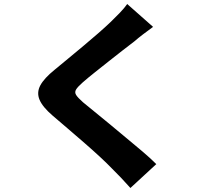

<svg xmlns="http://www.w3.org/2000/svg" viewBox="-20 -850 1040 957"><path d="M743 -716Q717 -697 692.5 -678.5Q668 -660 650 -644Q625 -625 591.5 -599Q558 -573 521.5 -544Q485 -515 451 -488Q417 -461 392 -439Q367 -417 359 -403.5Q351 -390 359.5 -376.5Q368 -363 394 -340Q415 -322 449 -295Q483 -268 523.5 -234Q564 -200 607 -164.5Q650 -129 689.5 -95.5Q729 -62 759 -32L630 87Q585 36 537 -11Q515 -34 479.5 -67Q444 -100 402 -136.5Q360 -173 318 -209Q276 -245 242 -274Q192 -317 177 -353Q162 -389 181 -424.5Q200 -460 252 -502Q281 -526 318.5 -557Q356 -588 395.5 -621Q435 -654 470.5 -685Q506 -716 531 -740Q555 -763 578 -787Q601 -811 614 -830Z"/></svg>

Font: Noto Sans TC ExtraBold
Style: Regular
Weight: 800
Designer: Ryoko NISHIZUKA  (kana, bopomofo & ideographs); Paul D. Hunt (Latin, Greek & Cyrillic); Sandoll Communications , Soo-you
Foundry: Adobe
Version: Version 2.004-H2;hotconv 1.0.118;makeotfexe 2.5.65603